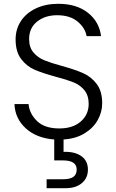

<svg xmlns="http://www.w3.org/2000/svg" viewBox="-20 -727 612 1009"><path d="M314 6V71Q373 69 407.5 93.5Q442 118 442 164Q442 209 410 235.5Q378 262 325 262H225V215H311Q348 215 365.5 202.5Q383 190 383 164Q383 116 311 116H265V6Q172 -1 115.5 -52.5Q59 -104 56 -180H130Q135 -129 175 -90.5Q215 -52 292 -52Q363 -52 404.5 -88.5Q446 -125 446 -181Q446 -226 423 -253.5Q400 -281 366 -294.5Q332 -308 272 -324Q202 -343 161 -361Q120 -379 91 -417Q62 -455 62 -520Q62 -574 90 -616.5Q118 -659 169 -683Q220 -707 286 -707Q383 -707 442.5 -659.5Q502 -612 511 -537H435Q428 -580 388 -613.5Q348 -647 280 -647Q217 -647 175 -613.5Q133 -580 133 -522Q133 -478 156 -451Q179 -424 213.5 -410Q248 -396 307 -380Q375 -361 417 -342.5Q459 -324 488 -286Q517 -248 517 -184Q517 -138 493.5 -96Q470 -54 424 -26Q378 2 314 6Z"/></svg>

Font: Poppins-tnum Light
Style: Regular
Weight: 300
Designer: Ninad Kale (Devanagari), Jonny Pinhorn (Latin)
Foundry: Indian Type Foundry
Version: Version 4.004